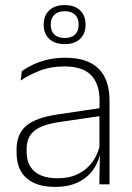

<svg xmlns="http://www.w3.org/2000/svg" viewBox="-20 -723 518 753"><path d="M369.5 0 372 -125 370 -131.5V-290L370.5 -328Q370.5 -394.5 337 -428.5Q303.5 -462.5 232.5 -462.5Q178.5 -462.5 135.2 -445.5Q92 -428.5 61 -407L65.5 -444Q82 -456 106.8 -468.2Q131.5 -480.5 164 -488.5Q196.5 -496.5 237 -496.5Q282 -496.5 314.8 -485Q347.5 -473.5 368.5 -451.8Q389.5 -430 399.5 -399Q409.5 -368 409.5 -328.5V0ZM196 10Q123.5 10 84.2 -24.2Q45 -58.5 45 -124V-136.5Q45 -197.5 83 -229.8Q121 -262 208 -274.5L379.5 -300L381.5 -269L213.5 -244.5Q145 -234.5 114.8 -210Q84.5 -185.5 84.5 -138.5V-128Q84.5 -77 115.5 -50.5Q146.5 -24 206 -24Q254.5 -24 289.2 -42.2Q324 -60.5 345.2 -91.8Q366.5 -123 373 -162L383.5 -131H374.5Q369.5 -94 348.5 -61.8Q327.5 -29.5 289.5 -9.8Q251.5 10 196 10ZM151.5 -625.5V-627Q151.5 -662 173.2 -682.5Q195 -703 234 -703Q272.5 -703 294 -682.5Q315.5 -662 315.5 -627V-625.5Q315.5 -591 294 -570.5Q272.5 -550 234 -550Q195 -550 173.2 -570.5Q151.5 -591 151.5 -625.5ZM179 -625.5Q179 -601 193.2 -587.5Q207.5 -574 234 -574Q260 -574 274.2 -587.5Q288.5 -601 288.5 -625.5V-627Q288.5 -651.5 274.2 -665.2Q260 -679 234 -679Q207.5 -679 193.2 -665.2Q179 -651.5 179 -627Z"/></svg>

Font: Anek Tamil Medium ExtraLight
Style: Regular
Weight: 250
Version: Version 1.003